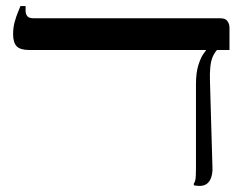

<svg xmlns="http://www.w3.org/2000/svg" viewBox="-20 -606 816 630"><path d="M75 -442Q46 -442 34.5 -454.5Q23 -467 23 -494Q23 -515 28 -533.5Q33 -552 39 -566Q45 -580 47 -586H64V-570Q64 -560 69.5 -553Q75 -546 91 -546H703Q720 -546 726.5 -536.5Q733 -527 733 -515V-442ZM635 4Q630 4 625 3.5Q620 3 616 2V-4Q620 -9 621.5 -18Q623 -27 623 -56V-328Q623 -367 630.5 -391Q638 -415 646 -427Q654 -439 656 -441V-472H692V-442Q683 -432 677.5 -418.5Q672 -405 670 -385Q668 -365 669 -337L677 -61Q679 -32 668.5 -14Q658 4 635 4Z"/></svg>

Font: Frank Ruhl Libre
Style: Regular
Weight: 400
Designer: Yanek Iontef
Foundry: Fontef
Version: Version 6.004